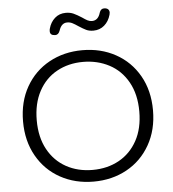

<svg xmlns="http://www.w3.org/2000/svg" viewBox="-61 -983 942 1048"><g transform="rotate(-5 410.0 -458.5)"><path d="M54 -350Q54 -458 100.5 -539.5Q147 -621 228 -665.5Q309 -710 410 -710Q511 -710 592 -665.5Q673 -621 719.5 -539.5Q766 -458 766 -350Q766 -243 719.5 -161Q673 -79 592 -34.5Q511 10 410 10Q309 10 228 -34.5Q147 -79 100.5 -161Q54 -243 54 -350ZM691 -350Q691 -444 653.5 -511Q616 -578 551.5 -612Q487 -646 408 -646Q328 -646 264.5 -611Q201 -576 165 -509Q129 -442 129 -350Q129 -257 165.5 -190.5Q202 -124 265.5 -89Q329 -54 410 -54Q491 -54 554.5 -89Q618 -124 654.5 -190.5Q691 -257 691 -350ZM242 -828Q242 -837 244 -843Q253 -877 277.5 -899Q302 -921 338 -921Q362 -921 380.5 -912.5Q399 -904 424 -888Q441 -876 452.5 -870Q464 -864 477 -864Q511 -864 523 -906Q530 -927 548 -927Q562 -927 569.5 -920.5Q577 -914 577 -902L575 -890Q565 -854 540 -832.5Q515 -811 480 -811Q457 -811 440.5 -819Q424 -827 401 -842Q382 -855 369 -861.5Q356 -868 341 -868Q309 -868 296 -827Q288 -805 271 -805Q242 -805 242 -828Z"/></g></svg>

Font: Kodchasan
Style: Regular
Weight: 400
Version: Version 1.000; ttfautohint (v1.6)